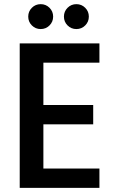

<svg xmlns="http://www.w3.org/2000/svg" viewBox="-20 -905 564 925"><path d="M189 -603V-399H429V-306H189V-93H459V0H75V-696H459V-603ZM116 -825Q116 -850 133.5 -867.5Q151 -885 176 -885Q201 -885 218.5 -867.5Q236 -850 236 -825Q236 -800 218.5 -782.5Q201 -765 176 -765Q151 -765 133.5 -782.5Q116 -800 116 -825ZM288 -825Q288 -850 305.5 -867.5Q323 -885 348 -885Q373 -885 390.5 -867.5Q408 -850 408 -825Q408 -800 390.5 -782.5Q373 -765 348 -765Q323 -765 305.5 -782.5Q288 -800 288 -825Z"/></svg>

Font: Poppins Medium A&M
Style: Regular
Weight: 500
Designer: Ninad Kale (Devanagari), Jonny Pinhorn (Latin)
Foundry: Indian Type Foundry
Version: 4.004